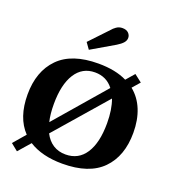

<svg xmlns="http://www.w3.org/2000/svg" viewBox="-176 -1126 1176 1298"><g transform="rotate(20 411.5 -477.5)"><path d="M317 -775 285 -820 410 -952Q419 -964 438 -977.5Q457 -991 481 -991Q510 -991 525 -976Q540 -961 540 -941Q540 -922 525.5 -905.5Q511 -889 483 -872ZM792 -350Q792 -182 697.5 -86Q603 10 411 10Q265 10 170 -50L95 36L44 -5L119 -92Q31 -184 31 -350Q31 -517 125.5 -613.5Q220 -710 411 -710Q535 -710 617 -669L669 -729L723 -687L676 -633Q734 -586 763 -514Q792 -442 792 -350ZM233 -224 542 -582Q493 -646 410 -646Q319 -646 269.5 -568Q220 -490 220 -350Q220 -277 233 -224ZM603 -350Q603 -449 577 -519L258 -152Q282 -105 320.5 -80.5Q359 -56 410 -56Q503 -56 553 -133Q603 -210 603 -350Z"/></g></svg>

Font: Taviraj Bold
Style: Regular
Weight: 700
Designer: Katatrad Team
Foundry: CadsonDemak
Version: Version 1.030